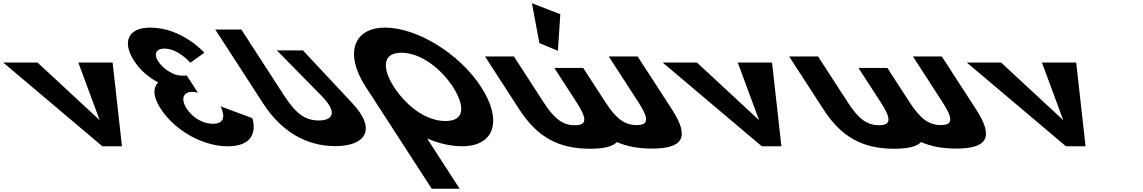

<svg xmlns="http://www.w3.org/2000/svg" viewBox="-298 -896 6998 1176"><path d="M-68.3 -513H-278.3L329 0H449L391.7 -513H181.7L312.4 -160Z M867.5 -511.8C867.5 -511.8 795.2 -598.5 706.8 -598.5C661.7 -598.5 641 -566.2 670.2 -521.2C703.2 -470.2 769.1 -432.8 811.6 -432.8H846.4L914.2 -328.2C914.2 -328.2 897.3 -333.3 880.3 -333.3C824.2 -333.3 806.6 -290.8 845.7 -230.5C884.3 -171 948.2 -137.8 1006.9 -137.8C1112.3 -137.8 1052.3 -244.9 1052.3 -244.9L1247 -172.7C1247 -172.7 1311.1 -0.1 1095.2 -0.1C944.8 -0.1 772.9 -96.2 685.9 -230.5C638 -304.4 638.2 -358 671.1 -391.1C613.6 -420.9 561.2 -465.1 523.7 -522.9C446.6 -641.9 488.5 -726.9 621.9 -726.9C818.3 -726.9 953.6 -573 953.6 -573Z M1557.5 -587.5H1397.7L1670.9 -309.5C1778 -200.5 1733.2 -158.2 1655 -158.2C1576.8 -158.2 1519 -192.2 1443.1 -309.5L1180.4 -715H1020.6L1313.5 -262.8C1425.8 -89.4 1578.3 -1 1756.8 -1C1935.3 -1 2014.4 -98.6 1860.9 -262.8Z M2114.7 -363.9C2046.9 -468.5 2037 -573 2160.3 -573C2284.4 -573 2408.2 -468.5 2475.9 -363.9C2543.6 -259.4 2558.6 -154.8 2431.1 -154.8C2300.2 -154.8 2182.4 -259.4 2114.7 -363.9ZM1942.1 -363.9C1944.8 -359.8 1947.5 -355.7 1950.2 -351.7L2346.4 260H2517.4L2317.9 -48.1C2389.8 -17.5 2462.8 -0.1 2531.3 -0.1C2732.8 -0.1 2781.1 -159.1 2648.5 -363.9C2515.8 -568.8 2255.3 -726.9 2060.6 -726.9C1867.7 -726.9 1809.4 -568.8 1942.1 -363.9Z M3005.8 -632 3119.1 -585 3134 -808.9 2960.1 -876.1ZM2849.8 -550H2672.8L2882.6 -226C2994 -54 3124.7 15 3316.7 15C3399.2 15 3453.8 2.3 3480.5 -25.9C3543.2 1.6 3613.6 14 3695.1 14C3887.1 14 3928.4 -55 3817 -227L3607.8 -550H3430.8L3612.1 -270C3677.5 -169 3675.8 -130 3601.8 -130C3527.8 -130 3475.5 -169 3410.1 -270L3274.1 -480H3097.1L3233.8 -269C3299.2 -168 3297.4 -129 3223.4 -129C3149.4 -129 3097.2 -168 3031.8 -269Z M3970.7 -513H3760.7L4368 0H4488L4430.7 -513H4220.7L4351.4 -160Z M4712.8 -550H4535.8L4745.6 -226C4857 -54 4987.7 15 5179.7 15C5262.2 15 5316.8 2.3 5343.5 -25.9C5406.2 1.6 5476.6 14 5558.1 14C5750.1 14 5791.4 -55 5680 -227L5470.8 -550H5293.8L5475.1 -270C5540.5 -169 5538.8 -130 5464.8 -130C5390.8 -130 5338.5 -169 5273.1 -270L5137.1 -480H4960.1L5096.8 -269C5162.2 -168 5160.4 -129 5086.4 -129C5012.4 -129 4960.2 -168 4894.8 -269Z M5833.7 -513H5623.7L6231 0H6351L6293.7 -513H6083.7L6214.4 -160Z"/></svg>

Font: Hussar
Style: BdOpOblSeven
Weight: 700
Foundry: Cannot Into Space Fonts
Version: Version 2.00